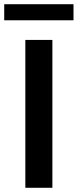

<svg xmlns="http://www.w3.org/2000/svg" viewBox="-43 -889 368 909"><path d="M77 0V-700H205V0ZM-23 -793V-869H305V-793Z"/></svg>

Font: Cabin VF Beta
Style: Regular
Weight: 400
Designer: Pablo Impallari
Foundry: Pablo Impallari. http://www.impallari.com Igino Marini. http://www.ikern.com
Version: Version 2.200